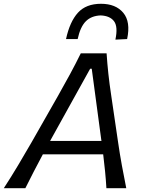

<svg xmlns="http://www.w3.org/2000/svg" viewBox="-51 -995 762 1015"><path d="M-31 0Q6.5 -57.5 44.8 -121.5Q83 -185.5 116 -243L255.5 -488Q291 -551 319.8 -604Q348.5 -657 376 -713H512.5Q516 -659.5 521.8 -605.8Q527.5 -552 537.5 -486.5L573.5 -241.5Q582 -182.5 593.5 -119.5Q605 -56.5 616.5 0H511.5Q509 -43.5 504.5 -89Q500 -134.5 494.5 -179H175.5Q151.5 -134.5 128.2 -89.2Q105 -44 83 0ZM217.5 -256.5Q215.5 -253.5 214 -250H485.5Q485 -252.5 484.5 -255L434 -631.5H425.5ZM559 -785.5Q573.5 -854 551.8 -882.8Q530 -911.5 481 -913.5Q431.5 -911.5 402.5 -882.2Q373.5 -853 359.5 -788.5H298Q318 -880.5 361 -927.8Q404 -975 483 -975Q561 -975 600.8 -927.2Q640.5 -879.5 621 -788.5Z"/></svg>

Font: Commissioner Flair
Style: Italic
Weight: 400
Italic angle: -12°
Designer: Kostas Bartsokas
Foundry: Kostas Bartsokas
Version: Version 1.000; ttfautohint (v1.8.3)